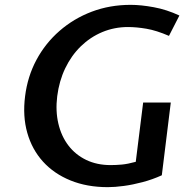

<svg xmlns="http://www.w3.org/2000/svg" viewBox="-20 -760 760 792"><path d="M425 12Q338.5 12 270.5 -15.8Q202.5 -43.5 157.2 -93.5Q112 -143.5 92.5 -212.2Q73 -281 83.5 -363Q93.5 -444 130.2 -512.8Q167 -581.5 225.5 -632.5Q284 -683.5 358.5 -711.8Q433 -740 519 -740Q561.5 -740 614.5 -730.2Q667.5 -720.5 720 -696L677 -612Q625 -634.5 583.8 -641.5Q542.5 -648.5 508 -648.5Q452 -648.5 402.2 -627.8Q352.5 -607 313.2 -568.8Q274 -530.5 249 -478.2Q224 -426 216 -363Q208.5 -302 220.8 -250Q233 -198 262.2 -159.8Q291.5 -121.5 335.8 -100.2Q380 -79 436.5 -79Q458.5 -79 482.8 -81.2Q507 -83.5 540 -92.5L570.5 -337H684.5L647.5 -37Q609 -19.5 568.5 -8.8Q528 2 490.8 7Q453.5 12 425 12Z"/></svg>

Font: Expletus Sans SemiBold
Style: Italic
Weight: 600
Italic angle: -7°
Version: Version 7.500